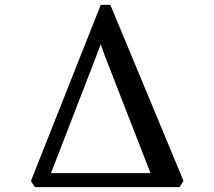

<svg xmlns="http://www.w3.org/2000/svg" viewBox="-20 -769 881 789"><path d="M123.5 0 107 -25 394 -749H433.5L734 -26L718 0ZM189.5 -57.5H598.5L409.5 -543L394 -587L378 -544.5Z"/></svg>

Font: Merriweather 60pt Medium
Style: Regular
Weight: 500
Version: Version 2.100